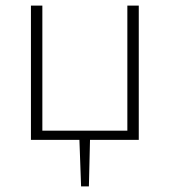

<svg xmlns="http://www.w3.org/2000/svg" viewBox="-20 -502 609 689"><path d="M478 0H303L299 167H271L265 0H91V-482H132V-33H437V-482H478Z"/></svg>

Font: Exo 2.0 Extra Light
Style: Regular
Weight: 250
Designer: Natanael Gama
Version: Version 1.001;PS 001.001;hotconv 1.0.70;makeotf.lib2.5.58329